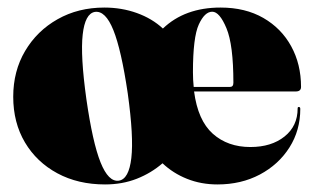

<svg xmlns="http://www.w3.org/2000/svg" viewBox="-20 -478 830 508"><path d="M256 -458Q302 -458 342.2 -443.5Q382.5 -429 411 -402.5Q469 -458 563.5 -458Q629 -458 676.8 -430.5Q724.5 -403 750.5 -355.5Q776.5 -308 776.5 -248Q776.5 -236 762.5 -236H493.5Q503.5 -159.5 543 -124.2Q582.5 -89 642.5 -89Q698 -89 732.8 -116.8Q767.5 -144.5 767.5 -191Q767.5 -195 770.5 -195Q774.5 -195 774.5 -190Q774.5 -133 745.8 -87.8Q717 -42.5 667.5 -16.2Q618 10 555.5 10Q512 10 475 -4.8Q438 -19.5 410 -46Q380 -20 341.8 -5Q303.5 10 258 10Q186.5 10 131.8 -19.5Q77 -49 46 -101.2Q15 -153.5 15 -222Q15 -290 46.5 -343.2Q78 -396.5 132.5 -427.2Q187 -458 256 -458ZM490.5 -287Q490.5 -266.5 492.5 -248H588.5Q597.5 -248 597.5 -259Q597.5 -359.5 579.2 -403.2Q561 -447 541.5 -447Q521.5 -447 506 -413.2Q490.5 -379.5 490.5 -287ZM294.5 0Q321 -4 327.5 -60Q334 -116 318 -231Q301 -346 280 -398.2Q259 -450.5 231 -446.5Q205 -442 198.8 -386.5Q192.5 -331 208.5 -216Q225 -101 246 -48.5Q267 4 294.5 0Z"/></svg>

Font: Fraunces 144pt S000 Black
Style: Regular
Weight: 900
Version: Version 1.000; ttfautohint (v1.8.3)